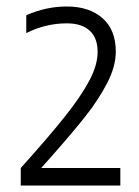

<svg xmlns="http://www.w3.org/2000/svg" viewBox="-20 -703 430 592"><path d="M44 -185Q133 -284 182 -346Q231 -408 256 -455.5Q281 -503 281 -543Q281 -586 256.5 -608.5Q232 -631 186 -631Q121 -631 61 -601V-656Q122 -683 186 -683Q255 -683 296 -647Q337 -611 337 -544Q337 -498 310.5 -447Q284 -396 245.5 -347Q207 -298 140 -222L107 -185H351V-131H44Z"/></svg>

Font: Biryani ExtraLight
Style: Regular
Weight: 275
Designer: Dan Reynolds and Mathieu Reguer
Foundry: Dan Reynolds and Mathieu Reguer
Version: Version 1.004; ttfautohint (v1.1) -l 5 -r 5 -G 72 -x 0 -D la